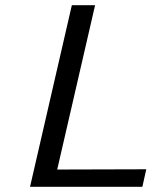

<svg xmlns="http://www.w3.org/2000/svg" viewBox="-20 -715 610 735"><path d="M95 0 255 -695H344L199 -66L540 -67L525 0Z"/></svg>

Font: Coval
Style: Light Italic
Weight: 300
Foundry: Context Ltd
Version: Version 001.000